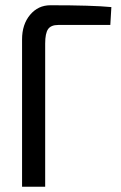

<svg xmlns="http://www.w3.org/2000/svg" viewBox="-20 -711 459 731"><path d="M172 -691Q332 -691 404 -684L400 -616H202Q174 -616 163 -600Q152 -584 152 -545V0H64V-561Q64 -618 94.5 -654.5Q125 -691 172 -691Z"/></svg>

Font: exo2condensed_r
Style: Regular
Weight: 400
Width: 3
Designer: Natanael Gama
Version: Version 1.001;PS 001.001;hotconv 1.0.70;makeotf.lib2.5.58329